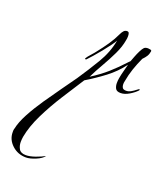

<svg xmlns="http://www.w3.org/2000/svg" viewBox="-287 -342 688 810"><g transform="rotate(20 57.0 63.5)"><path d="M-75 387Q-112 387 -138 363Q-164 339 -164 306Q-164 302 -164 298.5Q-164 295 -163 291L-162 289Q-156 259 -135.5 220.5Q-115 182 -87 141Q-59 100 -32 62.5Q-5 25 14 -2Q47 -51 77.5 -102Q108 -153 118 -208Q114 -200 102 -183.5Q90 -167 74.5 -148Q59 -129 45 -113Q31 -97 23 -89Q22 -89 21.5 -88.5Q21 -88 20 -88Q17 -88 17 -92Q17 -92 17 -92.5Q17 -93 18 -93Q21 -99 34.5 -114Q48 -129 53 -136Q73 -161 90 -186Q107 -211 120 -239Q123 -246 129 -253Q135 -260 144 -260Q151 -260 153 -254.5Q155 -249 155 -241Q155 -231 153 -223Q148 -192 131.5 -157.5Q115 -123 95.5 -89.5Q76 -56 61 -25Q102 -51 132.5 -78Q163 -105 194 -139L201 -146Q204 -154 209.5 -168.5Q215 -183 222 -197Q229 -211 235 -217Q241 -222 252 -222Q256 -222 262.5 -220.5Q269 -219 268 -214Q266 -201 260 -191.5Q254 -182 244 -172Q231 -144 221.5 -116Q212 -88 207 -59Q206 -55 205.5 -51.5Q205 -48 205 -44Q205 -35 209 -28.5Q213 -22 226 -22Q237 -22 248 -28.5Q259 -35 267 -41.5Q275 -48 276 -48Q278 -48 278 -44Q278 -43 277.5 -43Q277 -43 277 -42Q265 -29 245 -17Q225 -5 207 -5Q189 -5 183.5 -15.5Q178 -26 178 -39Q178 -45 178.5 -51Q179 -57 180 -62Q183 -79 187.5 -95.5Q192 -112 196 -128Q166 -88 127 -58.5Q88 -29 45 -3Q16 42 -18.5 96Q-53 150 -80 205Q-107 260 -116 309Q-117 315 -117.5 321Q-118 327 -118 333Q-118 350 -110 364Q-102 378 -79 378Q-61 378 -37 369.5Q-13 361 3 352Q-7 366 -32.5 376.5Q-58 387 -75 387Z"/></g></svg>

Font: Italianno
Style: Regular
Weight: 400
Designer: Robert E. Leuschke
Foundry: Robert E. Leuschke
Version: Version 1.100; ttfautohint (v1.8.3)